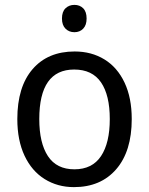

<svg xmlns="http://www.w3.org/2000/svg" viewBox="-20 -757 610 787"><path d="M283 10Q216 10 163 -23Q110 -56 80.5 -119Q51 -182 51 -269Q51 -401 113.5 -473.5Q176 -546 286 -546Q355 -546 408 -513.5Q461 -481 490.5 -418.5Q520 -356 520 -269Q520 -137 456.5 -63.5Q393 10 283 10ZM285 -63Q358 -63 394 -117Q430 -171 430 -269Q430 -367 394 -419.5Q358 -472 284 -472Q141 -472 141 -269Q141 -171 176.5 -117Q212 -63 285 -63ZM335 -681Q335 -654 321 -639.5Q307 -625 285 -625Q263 -625 248.5 -639.5Q234 -654 234 -681Q234 -709 248.5 -723Q263 -737 285 -737Q307 -737 321 -723Q335 -709 335 -681Z"/></svg>

Font: Noto Sans Display
Style: Regular
Weight: 400
Designer: Monotype Design team
Foundry: Monotype Imaging Inc.
Version: Version 1.000